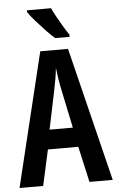

<svg xmlns="http://www.w3.org/2000/svg" viewBox="-62 -979 620 1020"><g transform="rotate(-5 248.5 -468.5)"><path d="M373 0 330 -191H168L126 0H0L173 -714H321L497 0ZM267 -501Q260 -533 255.5 -563.5Q251 -594 248 -619Q243 -568 229 -502L186 -295H310ZM250 -937Q260 -915 275.5 -887Q291 -859 307 -832.5Q323 -806 335 -789V-777H258Q239 -793 212 -821.5Q185 -850 159.5 -879Q134 -908 121 -928V-937Z"/></g></svg>

Font: Noto Sans Khmer UI ExtraCondensed SemiBold
Style: Regular
Weight: 600
Width: 2
Designer: Danh Hong and the Monotype Design Team
Foundry: Monotype Imaging Inc.
Version: Version 2.002; ttfautohint (v1.8.4.7-5d5b)